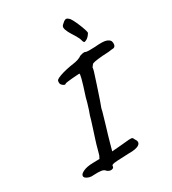

<svg xmlns="http://www.w3.org/2000/svg" viewBox="-219 -997 1045 1164"><g transform="rotate(-30 303.0 -415.5)"><path d="M182 38Q175 27 155.5 24Q136 21 101 23Q87 25 72.5 21Q58 17 49.5 9.5Q41 2 43 -7Q44 -19 68.5 -30.5Q93 -42 136 -43L182 -44L192 -64Q196 -75 199.5 -90.5Q203 -106 210 -129Q214 -143 222 -167.5Q230 -192 239 -220Q248 -248 255 -270.5Q262 -293 264 -302Q268 -311 275 -332.5Q282 -354 288.5 -376.5Q295 -399 297 -409Q323 -488 331 -520Q339 -552 335 -553Q331 -553 315.5 -552Q300 -551 282 -549.5Q264 -548 250 -546Q236 -544 233 -542Q228 -535 216 -543Q204 -551 201 -561Q200 -570 201 -577Q202 -584 207 -587Q214 -593 235 -600.5Q256 -608 283 -614Q310 -620 333 -623Q350 -625 367 -630.5Q384 -636 394 -644Q403 -647 411.5 -649Q420 -651 429 -650Q437 -645 456.5 -645Q476 -645 498 -646Q554 -651 575.5 -644.5Q597 -638 604 -624Q609 -605 603.5 -593Q598 -581 581 -582Q572 -580 553.5 -578.5Q535 -577 509 -576Q441 -570 436 -562Q432 -558 429.5 -554Q427 -550 423 -545Q424 -541 418.5 -521Q413 -501 405 -479Q401 -466 393 -442Q385 -418 376.5 -392.5Q368 -367 361 -346.5Q354 -326 351 -319Q347 -310 344.5 -299.5Q342 -289 341 -284Q327 -235 317 -201.5Q307 -168 299.5 -143.5Q292 -119 286 -96Q280 -73 272 -45Q272 -45 288.5 -46.5Q305 -48 331 -50Q378 -55 396 -56Q414 -57 418.5 -53.5Q423 -50 426 -41Q446 -14 426 1.5Q406 17 350 16Q298 18 272.5 19.5Q247 21 238.5 24Q230 27 230 34Q230 47 214 49.5Q198 52 182 38ZM467 -706Q458 -701 454 -706.5Q450 -712 447.5 -723Q445 -734 439 -744Q429 -763 415 -784.5Q401 -806 393.5 -826.5Q386 -847 396 -858Q415 -877 426 -880Q437 -883 447 -872Q454 -868 463.5 -850Q473 -832 482.5 -809.5Q492 -787 498 -768.5Q504 -750 504 -744Q505 -740 493 -725.5Q481 -711 467 -706Z"/></g></svg>

Font: Caveat SemiBold
Style: Regular
Weight: 600
Designer: Pablo Impallari
Foundry: Pablo Impallari
Version: Version 2.000